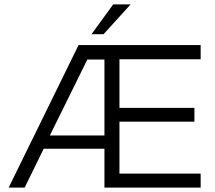

<svg xmlns="http://www.w3.org/2000/svg" viewBox="-20 -856 980 876"><path d="M576 -836 452.5 -700H397.5L496.5 -836ZM895.5 -650.5V-585.5H525V-364H867V-301H525V-64H895.5V0H456.5V-177.5H179.5L92.5 0H19.5L338.5 -650.5ZM207.5 -238H456.5V-584.5H378.5Z"/></svg>

Font: Overused Grotesk Book
Style: Regular
Weight: 375
Version: Version 0.004